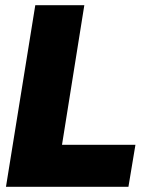

<svg xmlns="http://www.w3.org/2000/svg" viewBox="-20 -720 578 740"><path d="M3 0 116 -700H305L219 -162H502L475 0Z"/></svg>

Font: Georama ExtraBold
Style: Italic
Weight: 800
Italic angle: -9°
Version: Version 1.001